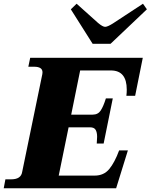

<svg xmlns="http://www.w3.org/2000/svg" viewBox="-50 -1010 808 1030"><path d="M447 -775 330 -960 361 -990 476 -887Q501 -866 514 -866Q528 -866 560 -887L717 -990L738 -960L543 -775ZM112 -700H716L675 -496H628Q630 -512 630 -529Q630 -632 545 -632H380L332 -395H447Q476 -395 490.5 -417.5Q505 -440 518 -482H555L506 -240H469Q471 -264 471 -276Q471 -300 463 -313.5Q455 -327 433 -327H318L265 -68H458Q507 -68 536 -103Q565 -138 589 -203H636L573 0H-30L-21 -48H10Q63 -48 69 -88L177 -612Q178 -616 178 -622Q178 -652 133 -652H102Z"/></svg>

Font: Taviraj Black
Style: Italic
Weight: 900
Italic angle: -12°
Designer: Katatrad Team
Foundry: CadsonDemak
Version: Version 1.001